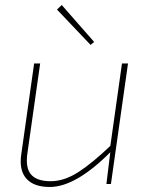

<svg xmlns="http://www.w3.org/2000/svg" viewBox="-20 -733 596 765"><path d="M140 -480 89 -121Q81 -64 104 -37.5Q127 -11 182 -11Q236 -11 292.5 -47.5Q349 -84 422 -154L423 -130Q354 -60 292.5 -24Q231 12 178 12Q114 12 84.5 -22Q55 -56 65 -120L116 -480ZM490 -480 422 0H404L420 -131L419 -147L466 -480ZM226 -713 355 -566 341 -554 207 -695Z"/></svg>

Font: Exo 2 Thin
Style: Italic
Weight: 250
Italic angle: -8°
Designer: Natanael Gama
Foundry: Natanael Gama
Version: Version 2.010